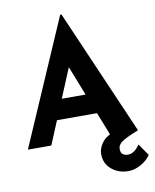

<svg xmlns="http://www.w3.org/2000/svg" viewBox="-104 -843 930 1154"><g transform="rotate(-10 361.0 -266.5)"><path d="M12 0 344 -765H352L684 0H516L304 -538L409 -610L155 0ZM239 -266H460L511 -144H194ZM587 232Q526 232 483.5 196.5Q441 161 441 103Q441 70 463 38Q485 6 526 -10L684 0Q627 22 591.5 42.5Q556 63 556 92Q556 117 569.5 125.5Q583 134 600 134Q639 134 672 85L722 157Q700 190 661 211Q622 232 587 232Z"/></g></svg>

Font: Reem Kufi Fun
Style: Bold
Weight: 700
Designer: Khaled Hosny
Version: Version 1.005